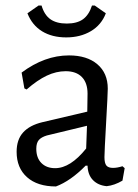

<svg xmlns="http://www.w3.org/2000/svg" viewBox="-20 -666 497 693"><path d="M369 -346Q369 -329 363 -223Q357 -117 357 -99Q357 -77 364 -68.5Q371 -60 388 -60Q403 -60 422 -66L430 -59L422 -14Q393 3 365 6Q334 3 315.5 -16Q297 -35 296 -68H289Q235 -13 182 7Q115 7 77.5 -26.5Q40 -60 40 -118Q40 -162 63.5 -188Q87 -214 133 -225L295 -263L296 -328Q296 -367 275.5 -388Q255 -409 217 -409Q183 -409 149 -393Q115 -377 76 -343L68 -347L58 -404Q141 -466 229 -466Q294 -466 331.5 -434Q369 -402 369 -346ZM149 -177Q129 -171 120 -160.5Q111 -150 111 -129Q111 -96 129.5 -77.5Q148 -59 179 -59Q234 -59 291 -130L294 -212ZM362 -618Q346 -576 308 -553.5Q270 -531 219 -531Q168 -531 132 -553Q96 -575 79 -618L119 -646H130Q140 -612 162 -596.5Q184 -581 221 -581Q258 -581 279.5 -596.5Q301 -612 312 -646H322Z"/></svg>

Font: Alegreya Sans
Style: Regular
Weight: 400
Designer: Juan Pablo del Peral
Foundry: Huerta Tipografica
Version: Version 2.008; ttfautohint (v1.6)